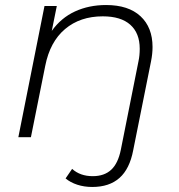

<svg xmlns="http://www.w3.org/2000/svg" viewBox="-20 -546 713 764"><path d="M587 -359Q587 -332 581 -302L510 52Q496 126 455.5 162Q415 198 347 198Q315 198 287.5 189Q260 180 241 164L267 126Q299 155 349 155Q395 155 422.5 129.5Q450 104 461 49L531 -302Q536 -325 536 -352Q536 -414 498.5 -447.5Q461 -481 389 -481Q299 -481 239 -430.5Q179 -380 160 -284L103 0H53L157 -522H206L186 -423Q223 -475 278.5 -500.5Q334 -526 402 -526Q491 -526 539 -481.5Q587 -437 587 -359Z"/></svg>

Font: Montserrat Alternates Light
Style: Italic
Weight: 300
Italic angle: -11.3°
Designer: Julieta Ulanovsky
Foundry: Julieta Ulanovsky
Version: Version 7.200